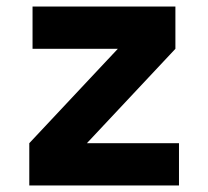

<svg xmlns="http://www.w3.org/2000/svg" viewBox="-20 -570 640 590"><path d="M70 0V-130L342 -420H80V-550H519V-420L247 -130H530V0Z"/></svg>

Font: NKDuy Mono ExtraBold
Style: Regular
Weight: 800
Monospace: yes
Designer: NKDuy
Foundry: NKDuy
Version: Version 2.251; ttfautohint (v1.8.4.7-5d5b)